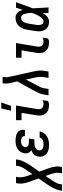

<svg xmlns="http://www.w3.org/2000/svg" viewBox="978 -1806 1011 3072"><g transform="rotate(-90 1484.0 -270.5)"><path d="M-32 215 -26 178Q-21 152 -11 126.5Q-1 101 11 76.5Q23 52 37.5 28Q52 4 68 -19L164 -158L115 -296Q106 -318 99.5 -340.5Q93 -363 88.5 -386.5Q84 -410 82 -434Q80 -458 84 -483L90 -520H191L185 -483Q181 -462 183 -442Q185 -422 188.5 -402.5Q192 -383 197 -364Q202 -345 209 -326L233 -258L287 -336Q299 -354 311 -371.5Q323 -389 333 -407Q343 -425 351.5 -444.5Q360 -464 363 -483L369 -520H470L464 -483Q459 -457 449 -431.5Q439 -406 427 -381.5Q415 -357 400.5 -333Q386 -309 370 -286L274 -147L323 -9Q332 13 338.5 35.5Q345 58 349.5 81.5Q354 105 356 129Q358 153 354 178L348 215H247L253 178Q257 157 255 137Q253 117 249.5 97.5Q246 78 241 59Q236 40 229 21L204 -47L151 31Q139 49 127 66.5Q115 84 105 102Q95 120 86.5 139.5Q78 159 75 178L69 215Z M699 8Q673 8 648 4.5Q623 1 600.5 -8Q578 -17 559 -32.5Q540 -48 528.5 -69Q517 -90 514 -115.5Q511 -141 515 -167Q518 -185 525.5 -203Q533 -221 548 -235Q563 -249 580.5 -258.5Q598 -268 616 -275Q602 -283 591 -295Q580 -307 573.5 -322.5Q567 -338 566 -355.5Q565 -373 568 -390Q572 -411 581.5 -432Q591 -453 606.5 -469.5Q622 -486 642 -498Q662 -510 683 -516.5Q704 -523 725.5 -525.5Q747 -528 768 -528Q791 -528 813 -525.5Q835 -523 856 -516.5Q877 -510 895 -498Q913 -486 925 -469Q937 -452 941 -430Q945 -408 941 -385L940 -378H840L841 -381Q843 -396 836.5 -409Q830 -422 817.5 -428.5Q805 -435 790.5 -437.5Q776 -440 762 -440Q747 -440 731.5 -437Q716 -434 702 -426Q688 -418 678.5 -404.5Q669 -391 667 -376Q664 -361 670.5 -347.5Q677 -334 689 -326.5Q701 -319 716 -316.5Q731 -314 746 -314H803L788 -226H731Q719 -226 707 -225Q695 -224 683 -221Q671 -218 659.5 -212.5Q648 -207 638 -198.5Q628 -190 622 -178.5Q616 -167 614 -155Q611 -137 618 -121Q625 -105 639 -95.5Q653 -86 671 -83Q689 -80 707 -80Q723 -80 740 -82Q757 -84 772.5 -91Q788 -98 801 -111.5Q814 -125 817 -142H917V-140Q913 -118 902 -96Q891 -74 874 -56Q857 -38 836 -25Q815 -12 791.5 -4.5Q768 3 745 5.5Q722 8 699 8Z M1345 8Q1318 8 1292 3.5Q1266 -1 1243.5 -13Q1221 -25 1204.5 -44.5Q1188 -64 1179.5 -88.5Q1171 -113 1170.5 -140Q1170 -167 1175 -194L1214 -432H1096V-520H1331L1274 -179Q1271 -159 1274 -139Q1277 -119 1289.5 -105Q1302 -91 1321 -85.5Q1340 -80 1360 -80Q1375 -80 1389.5 -84Q1404 -88 1418 -96L1403 -8Q1390 0 1375 4Q1360 8 1345 8ZM1248 -600 1285 -756H1380L1325 -600Z M1495 0 1507 -74Q1513 -112 1529 -150Q1545 -188 1565 -225L1717 -501L1688 -630Q1683 -654 1683 -678.5Q1683 -703 1687 -728L1688 -735H1790L1789 -728Q1786 -708 1784 -688Q1782 -668 1786 -649L1879 -225Q1887 -188 1890 -150Q1893 -112 1887 -74L1875 0H1773L1785 -74Q1790 -107 1789 -140.5Q1788 -174 1781 -206L1747 -363L1653 -183Q1652 -180 1649.5 -176Q1647 -172 1645 -169V-168Q1632 -145 1622 -121.5Q1612 -98 1608 -74L1596 0Z M2345 8Q2318 8 2292 3.5Q2266 -1 2243.5 -13Q2221 -25 2204.5 -44.5Q2188 -64 2179.5 -88.5Q2171 -113 2170.5 -140Q2170 -167 2175 -194L2214 -432H2096V-520H2331L2274 -179Q2271 -159 2274 -139Q2277 -119 2289.5 -105Q2302 -91 2321 -85.5Q2340 -80 2360 -80Q2375 -80 2389.5 -84Q2404 -88 2418 -96L2403 -8Q2390 0 2375 4Q2360 8 2345 8Z M2675 8Q2646 8 2620 1Q2594 -6 2573.5 -22Q2553 -38 2540.5 -61.5Q2528 -85 2522.5 -111Q2517 -137 2518.5 -165Q2520 -193 2524 -221L2544 -341Q2548 -365 2555 -388.5Q2562 -412 2574.5 -433.5Q2587 -455 2604.5 -474Q2622 -493 2644 -505.5Q2666 -518 2690 -523Q2714 -528 2738 -528Q2762 -528 2784 -518.5Q2806 -509 2821 -492.5Q2836 -476 2845.5 -455Q2855 -434 2862 -412Q2870 -439 2878.5 -466Q2887 -493 2897 -520H2984Q2959 -453 2935 -385Q2911 -317 2886 -250Q2891 -188 2893.5 -125.5Q2896 -63 2900 0H2813Q2813 -24 2812.5 -47.5Q2812 -71 2813 -95Q2801 -76 2787.5 -57.5Q2774 -39 2756 -24Q2738 -9 2717 -0.5Q2696 8 2675 8ZM2675 -80Q2689 -80 2703 -87Q2717 -94 2728.5 -105Q2740 -116 2748.5 -129Q2757 -142 2765 -155Q2773 -168 2779 -182Q2785 -196 2791 -210Q2797 -224 2802.5 -238Q2808 -252 2813 -266Q2813 -284 2811.5 -301.5Q2810 -319 2807 -336Q2804 -353 2800.5 -370Q2797 -387 2790 -402.5Q2783 -418 2769.5 -429Q2756 -440 2738 -440Q2725 -440 2712 -435.5Q2699 -431 2688.5 -422Q2678 -413 2670 -401.5Q2662 -390 2657 -377.5Q2652 -365 2648.5 -352.5Q2645 -340 2643 -327L2623 -207Q2621 -194 2619.5 -180Q2618 -166 2619 -153Q2620 -140 2623 -127Q2626 -114 2632 -103Q2638 -92 2649.5 -86Q2661 -80 2675 -80Z"/></g></svg>

Font: Iosevka Term Curly SmBd Obl
Style: Regular
Weight: 600
Italic angle: -9°
Designer: Belleve Invis
Foundry: Belleve Invis
Version: Version 32.3.0